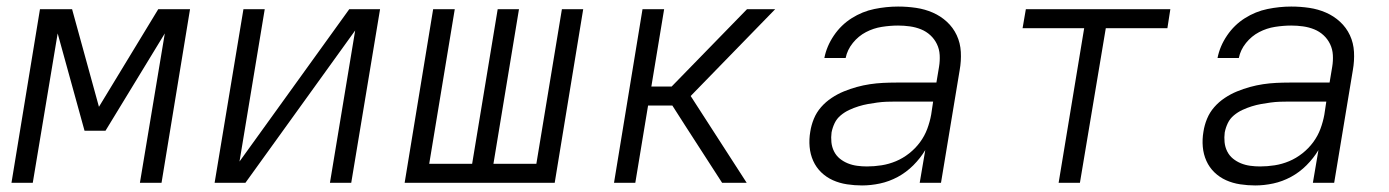

<svg xmlns="http://www.w3.org/2000/svg" viewBox="-20 -558 4240 586"><path d="M15 0 102 -530H200L282 -232L463 -530H560L473 0H407L483 -456L302 -159H238L156 -456L80 0Z M635 0 723 -530H788L711 -65L1046 -530H1140L1052 0H987L1064 -465L729 0Z M1215 0 1302 -530H1368L1290 -58H1421L1499 -530H1564L1486 -58H1617L1695 -530H1760L1673 0Z M1854 0 1941 -530H2007L1968 -294H2030L2260 -530H2346L2088 -265L2259 0H2184L2071 -175L2032 -236H1958L1919 0Z M2611 8Q2588 8 2565 4.5Q2542 1 2522 -8Q2502 -17 2486.5 -32Q2471 -47 2462 -67Q2453 -87 2451 -110Q2449 -133 2453 -156Q2456 -176 2464 -195.5Q2472 -215 2486 -231Q2500 -247 2518 -259Q2536 -271 2555.5 -279Q2575 -287 2595 -292.5Q2615 -298 2635 -301Q2655 -304 2675 -305Q2695 -306 2715 -306H2838L2846 -354Q2849 -372 2848 -390Q2847 -408 2839.5 -423.5Q2832 -439 2819.5 -450.5Q2807 -462 2791 -468.5Q2775 -475 2757 -477.5Q2739 -480 2721 -480Q2697 -480 2671.5 -476Q2646 -472 2623 -460Q2600 -448 2583 -427Q2566 -406 2561 -381H2496Q2503 -417 2525 -449.5Q2547 -482 2579.5 -502.5Q2612 -523 2648.5 -530.5Q2685 -538 2721 -538Q2749 -538 2776 -534Q2803 -530 2827 -519.5Q2851 -509 2870 -491.5Q2889 -474 2900 -450.5Q2911 -427 2912.5 -399.5Q2914 -372 2909 -344L2852 0H2787L2804 -100Q2789 -75 2767.5 -53.5Q2746 -32 2720 -18Q2694 -4 2666 2Q2638 8 2611 8ZM2626 -50Q2648 -50 2670.5 -53.5Q2693 -57 2714.5 -66Q2736 -75 2755 -90Q2774 -105 2788 -124Q2802 -143 2810 -164.5Q2818 -186 2822 -208L2828 -248H2715Q2701 -248 2686.5 -247.5Q2672 -247 2657.5 -245Q2643 -243 2629 -240.5Q2615 -238 2600.5 -233.5Q2586 -229 2572 -222.5Q2558 -216 2546 -206Q2534 -196 2527.5 -182.5Q2521 -169 2518 -154Q2516 -139 2517.5 -124Q2519 -109 2525.5 -96Q2532 -83 2543 -74Q2554 -65 2567.5 -59.5Q2581 -54 2596 -52Q2611 -50 2626 -50Z M3211 0 3289 -472H3101L3111 -530H3552L3543 -472H3355L3276 0Z M3811 8Q3788 8 3765 4.5Q3742 1 3722 -8Q3702 -17 3686.5 -32Q3671 -47 3662 -67Q3653 -87 3651 -110Q3649 -133 3653 -156Q3656 -176 3664 -195.5Q3672 -215 3686 -231Q3700 -247 3718 -259Q3736 -271 3755.5 -279Q3775 -287 3795 -292.5Q3815 -298 3835 -301Q3855 -304 3875 -305Q3895 -306 3915 -306H4038L4046 -354Q4049 -372 4048 -390Q4047 -408 4039.5 -423.5Q4032 -439 4019.5 -450.5Q4007 -462 3991 -468.5Q3975 -475 3957 -477.5Q3939 -480 3921 -480Q3897 -480 3871.5 -476Q3846 -472 3823 -460Q3800 -448 3783 -427Q3766 -406 3761 -381H3696Q3703 -417 3725 -449.5Q3747 -482 3779.5 -502.5Q3812 -523 3848.5 -530.5Q3885 -538 3921 -538Q3949 -538 3976 -534Q4003 -530 4027 -519.5Q4051 -509 4070 -491.5Q4089 -474 4100 -450.5Q4111 -427 4112.5 -399.5Q4114 -372 4109 -344L4052 0H3987L4004 -100Q3989 -75 3967.5 -53.5Q3946 -32 3920 -18Q3894 -4 3866 2Q3838 8 3811 8ZM3826 -50Q3848 -50 3870.5 -53.5Q3893 -57 3914.5 -66Q3936 -75 3955 -90Q3974 -105 3988 -124Q4002 -143 4010 -164.5Q4018 -186 4022 -208L4028 -248H3915Q3901 -248 3886.5 -247.5Q3872 -247 3857.5 -245Q3843 -243 3829 -240.5Q3815 -238 3800.5 -233.5Q3786 -229 3772 -222.5Q3758 -216 3746 -206Q3734 -196 3727.5 -182.5Q3721 -169 3718 -154Q3716 -139 3717.5 -124Q3719 -109 3725.5 -96Q3732 -83 3743 -74Q3754 -65 3767.5 -59.5Q3781 -54 3796 -52Q3811 -50 3826 -50Z"/></svg>

Font: Iosevka Curly LtExObl
Style: Regular
Weight: 300
Width: 7
Italic angle: -9°
Monospace: yes
Designer: Belleve Invis
Foundry: Belleve Invis
Version: Version 11.1.0; ttfautohint (v1.8.3)